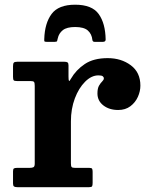

<svg xmlns="http://www.w3.org/2000/svg" viewBox="-20 -776 610 796"><path d="M291.5 -756.5Q361.5 -756.5 389.2 -717.8Q417 -679 418 -612Q418 -602.5 406.5 -602.5H372Q364 -602.5 363 -610.5Q360.5 -635 344.2 -649.5Q328 -664 291.5 -664Q257 -664 240.5 -651Q224 -638 219.5 -617Q217.5 -610 216.8 -606.2Q216 -602.5 207 -602.5H173.5Q165.5 -602.5 164.2 -604.8Q163 -607 163.5 -614.5Q165.5 -680 194 -718.2Q222.5 -756.5 291.5 -756.5ZM124 -420Q124 -432 121.2 -436Q118.5 -440 106.5 -440H50.5Q39.5 -440 36.8 -443.2Q34 -446.5 34 -457.5V-501.5Q34 -512.5 37.2 -516.2Q40.5 -520 51.5 -520H247Q256 -520 260 -517.2Q264 -514.5 264 -505V-458.5Q264 -443.5 266 -440.8Q268 -438 274 -449.5Q295 -486 331.5 -510.5Q368 -535 426.5 -535Q482.5 -535 522.2 -505.5Q562 -476 562 -421Q562 -397.5 551.5 -374.2Q541 -351 520.5 -335.5Q500 -320 470 -320Q433 -320 408.5 -339Q384 -358 384 -388.5Q384 -409.5 390.5 -420.8Q397 -432 403.8 -438.5Q410.5 -445 410.5 -451Q410.5 -456.5 405.8 -460Q401 -463.5 388 -463.5Q359 -463.5 332.8 -437.2Q306.5 -411 290.2 -367.8Q274 -324.5 274 -273V-99Q274 -87 277 -83.5Q280 -80 292 -80H350.5Q359.5 -80 361.8 -76.5Q364 -73 364 -63.5V-18Q364 -7.5 361.8 -3.8Q359.5 0 349.5 0H52Q42 0 38 -3Q34 -6 34 -15.5V-65.5Q34 -75 37.5 -77.5Q41 -80 50.5 -80H102Q114 -80 119 -83Q124 -86 124 -98Z"/></svg>

Font: Besley*
Style: Bold
Weight: 700
Designer: Owen Earl
Foundry: indestructible type*
Version: Version 2.000; ttfautohint (v1.8.3)